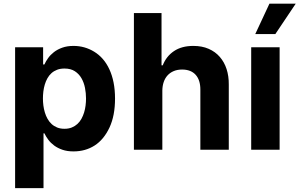

<svg xmlns="http://www.w3.org/2000/svg" viewBox="-20 -797 1594 1022"><path d="M60.4 -545.5H209.5V-453.8H216.3Q223.7 -470.5 236.2 -487.9Q248.6 -505.3 267.2 -519.7Q285.9 -534.1 311.6 -543.3Q337.4 -552.6 371.4 -552.6Q431.1 -552.6 481.5 -521.7Q506.7 -506.4 527.2 -483Q547.6 -459.5 562.1 -428.3Q576.7 -397 584.5 -358Q592.3 -318.9 592.3 -272Q592.3 -181.5 562.9 -118.3Q532.7 -54 483.7 -22.5Q434.7 8.9 371.1 8.9Q337.7 8.9 312.5 0.2Q287.3 -8.5 268.6 -22.2Q250 -35.9 237.2 -53.1Q224.4 -70.3 216.3 -87.4H211.6V204.5H60.4ZM323.2 -111.5Q345.2 -111.5 362.2 -118.4Q379.3 -125.4 392 -137.1Q404.8 -148.8 413.5 -164.6Q422.2 -180.4 427.7 -198.3Q433.2 -216.3 435.5 -235.3Q437.9 -254.3 437.9 -272.7Q437.9 -300.8 432.4 -329.2Q426.8 -357.6 413.7 -380.5Q400.6 -403.4 378.6 -417.8Q356.5 -432.2 323.2 -432.2Q301.1 -432.2 283.9 -425.6Q266.7 -419 253.9 -407.5Q241.1 -396 232.4 -380.3Q223.7 -364.7 218.4 -346.9Q213.1 -329.2 210.8 -310.2Q208.5 -291.2 208.5 -272.7Q208.5 -254.6 210.9 -235.4Q213.4 -216.3 218.8 -198.3Q224.1 -180.4 233 -164.6Q241.8 -148.8 254.4 -137.1Q267 -125.4 284.1 -118.4Q301.1 -111.5 323.2 -111.5Z M692.8 0V-727.3H839.8V-449.2H846.2Q865.1 -497.5 906.1 -525Q947.1 -552.6 1009.2 -552.6Q1055.4 -552.6 1090.7 -537.1Q1126.1 -521.7 1150 -494.1Q1174 -466.6 1186.1 -429.2Q1198.2 -391.7 1197.8 -347.3V0H1046.5V-320.3Q1046.5 -371.1 1021.3 -399Q996.1 -426.8 949.2 -426.8Q924 -426.8 904.5 -418.5Q884.9 -410.2 871.6 -395.4Q858.3 -380.7 851.4 -360.3Q844.5 -339.8 844.1 -315.3V0Z M1317.1 0V-545.5H1468.4V0ZM1338.8 -615.8 1414.1 -777.3H1554L1445.7 -615.8Z"/></svg>

Font: Inter P
Style: Bold
Weight: 700
Designer: Rasmus Andersson
Foundry: rsms
Version: Version 3.018;git-588b23468